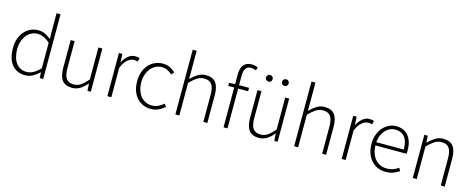

<svg xmlns="http://www.w3.org/2000/svg" viewBox="-35 -1390 5070 2061"><g transform="rotate(15 2499.5 -359.5)"><path d="M251 12Q160 12 106 -52.5Q52 -117 52 -239Q52 -297 69 -344Q86 -391 115.5 -424Q145 -457 183.5 -474.5Q222 -492 265 -492Q309 -492 341.5 -476.5Q374 -461 410 -433L408 -521V-719H452V0H414L410 -62H407Q378 -33 338.5 -10.5Q299 12 251 12ZM257 -27Q297 -27 333.5 -47.5Q370 -68 408 -106V-391Q370 -425 336.5 -439Q303 -453 268 -453Q232 -453 201 -436.5Q170 -420 147.5 -391.5Q125 -363 112 -323.5Q99 -284 99 -239Q99 -191 109.5 -152Q120 -113 140 -85.5Q160 -58 189.5 -42.5Q219 -27 257 -27Z M774 12Q699 12 664 -33Q629 -78 629 -172V-480H673V-178Q673 -101 698.5 -64.5Q724 -28 782 -28Q825 -28 860 -51.5Q895 -75 937 -126V-480H981V0H944L939 -80H937Q902 -38 863 -13Q824 12 774 12Z M1165 0V-480H1203L1207 -391H1210Q1234 -436 1268.5 -464Q1303 -492 1346 -492Q1360 -492 1371 -490Q1382 -488 1394 -482L1384 -442Q1372 -447 1363 -448.5Q1354 -450 1340 -450Q1308 -450 1272.5 -422.5Q1237 -395 1209 -327V0Z M1650 12Q1603 12 1563.5 -5Q1524 -22 1494.5 -54Q1465 -86 1448.5 -132.5Q1432 -179 1432 -239Q1432 -299 1450 -346.5Q1468 -394 1498 -426Q1528 -458 1567.5 -475Q1607 -492 1651 -492Q1701 -492 1734 -474Q1767 -456 1792 -433L1766 -402Q1743 -424 1715 -438.5Q1687 -453 1652 -453Q1615 -453 1583.5 -437.5Q1552 -422 1528.5 -393.5Q1505 -365 1491.5 -326Q1478 -287 1478 -239Q1478 -192 1490.5 -153Q1503 -114 1525.5 -86Q1548 -58 1580.5 -42.5Q1613 -27 1652 -27Q1690 -27 1722.5 -43Q1755 -59 1780 -82L1803 -51Q1772 -24 1734 -6Q1696 12 1650 12Z M1921 0V-719H1965V-405Q2003 -443 2042 -467.5Q2081 -492 2131 -492Q2206 -492 2241 -447Q2276 -402 2276 -308V0H2232V-302Q2232 -379 2206.5 -415.5Q2181 -452 2122 -452Q2079 -452 2044 -429.5Q2009 -407 1965 -362V0Z M2456 0V-442H2390V-476L2456 -480V-587Q2456 -659 2487 -695Q2518 -731 2575 -731Q2610 -731 2645 -715L2633 -679Q2618 -687 2603.5 -690Q2589 -693 2575 -693Q2537 -693 2518.5 -665Q2500 -637 2500 -584V-480H2611V-442H2500V0Z M2795 -598Q2779 -598 2768.5 -608.5Q2758 -619 2758 -635Q2758 -651 2768.5 -661.5Q2779 -672 2795 -672Q2811 -672 2821.5 -661.5Q2832 -651 2832 -635Q2832 -619 2821.5 -608.5Q2811 -598 2795 -598ZM2973 -598Q2957 -598 2946.5 -608.5Q2936 -619 2936 -635Q2936 -651 2946.5 -661.5Q2957 -672 2973 -672Q2989 -672 2999.5 -661.5Q3010 -651 3010 -635Q3010 -619 2999.5 -608.5Q2989 -598 2973 -598ZM2850 12Q2775 12 2740 -33Q2705 -78 2705 -172V-480H2749V-178Q2749 -101 2774.5 -64.5Q2800 -28 2858 -28Q2901 -28 2936 -51.5Q2971 -75 3013 -126V-480H3057V0H3020L3015 -80H3013Q2978 -38 2939 -13Q2900 12 2850 12Z M3241 0V-719H3285V-405Q3323 -443 3362 -467.5Q3401 -492 3451 -492Q3526 -492 3561 -447Q3596 -402 3596 -308V0H3552V-302Q3552 -379 3526.5 -415.5Q3501 -452 3442 -452Q3399 -452 3364 -429.5Q3329 -407 3285 -362V0Z M3769 0V-480H3807L3811 -391H3814Q3838 -436 3872.5 -464Q3907 -492 3950 -492Q3964 -492 3975 -490Q3986 -488 3998 -482L3988 -442Q3976 -447 3967 -448.5Q3958 -450 3944 -450Q3912 -450 3876.5 -422.5Q3841 -395 3813 -327V0Z M4258 12Q4212 12 4171.5 -5Q4131 -22 4101 -54.5Q4071 -87 4053.5 -133.5Q4036 -180 4036 -239Q4036 -298 4053.5 -345Q4071 -392 4100.5 -424.5Q4130 -457 4167.5 -474.5Q4205 -492 4245 -492Q4331 -492 4380 -434Q4429 -376 4429 -270Q4429 -261 4429 -252Q4429 -243 4427 -234H4081Q4082 -189 4095 -150.5Q4108 -112 4131.5 -84.5Q4155 -57 4188 -41.5Q4221 -26 4262 -26Q4301 -26 4332.5 -37.5Q4364 -49 4391 -69L4409 -35Q4380 -18 4345.5 -3Q4311 12 4258 12ZM4081 -270H4387Q4387 -363 4349 -408.5Q4311 -454 4246 -454Q4215 -454 4187 -441.5Q4159 -429 4136.5 -405Q4114 -381 4099.5 -347Q4085 -313 4081 -270Z M4559 0V-480H4597L4601 -406H4604Q4641 -443 4680 -467.5Q4719 -492 4769 -492Q4844 -492 4879 -447Q4914 -402 4914 -308V0H4870V-302Q4870 -379 4844.5 -415.5Q4819 -452 4760 -452Q4717 -452 4682 -429.5Q4647 -407 4603 -362V0Z"/></g></svg>

Font: TypoPRO Source Sans Pro
Style: Regular
Weight: 300
Designer: Paul D. Hunt
Foundry: Adobe Systems Incorporated
Version: Version 2.020;PS 2.000;hotconv 1.0.86;makeotf.lib2.5.63406